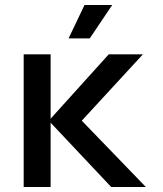

<svg xmlns="http://www.w3.org/2000/svg" viewBox="-20 -750 652 770"><path d="M426 0 183 -258V0H75V-532H183V-274L416 -532H553L308 -266L565 0ZM255 -596 319 -730H430L340 -596Z"/></svg>

Font: Geist Med
Style: Regular
Weight: 400
Designer: Basement.studio, Andrés Briganti, Mateo Zaragoza
Foundry: Basement.studio, Vercel, Andrés Briganti, Guido Ferreyra, Mateo Zaragoza
Version: Version 1.401